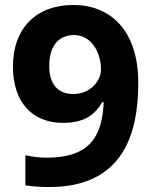

<svg xmlns="http://www.w3.org/2000/svg" viewBox="-20 -793 612 772"><path d="M178 -41C475 -41 536 -255 536 -460C536 -674 421 -773 275 -773C126 -773 32 -680 32 -525C32 -381 111 -299 233 -299C324 -299 363 -335 391 -382H397C391 -250 346 -159 168 -159C138 -159 108 -163 82 -169V-48C107 -43 150 -41 178 -41ZM275 -415C210 -415 178 -458 178 -527C178 -613 219 -652 278 -652C349 -652 386 -580 386 -514C386 -466 342 -415 275 -415Z"/></svg>

Font: Noto Sans Tamil UI
Style: Bold
Weight: 700
Designer: Jelle Bosma - Monotype Design Team
Foundry: Monotype Imaging Inc.
Version: Version 2.004